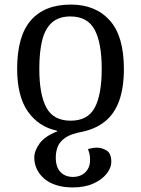

<svg xmlns="http://www.w3.org/2000/svg" viewBox="-20 -568 617 840"><path d="M290 -548Q398 -548 460 -479Q522 -410 522 -267Q522 -183 501 -126Q480 -69 438.5 -36Q397 -3 337 9Q289 18 265 35Q241 52 232.5 74Q224 96 224 121Q224 163 244.5 184.5Q265 206 299 206Q332 206 353 186Q374 166 374 132Q374 114 371 103Q368 92 365 84Q373 82 383 80Q393 78 404 78Q426 78 446.5 90.5Q467 103 467 140Q467 166 446.5 192Q426 218 388.5 235Q351 252 298 252Q258 252 226.5 242Q195 232 173.5 213.5Q152 195 141 171.5Q130 148 130 121Q130 92 153 60Q176 28 230 7V4Q149 -13 102 -80Q55 -147 55 -267Q55 -410 115 -479Q175 -548 290 -548ZM288 -496Q238 -496 208 -470Q178 -444 165 -393.5Q152 -343 152 -267Q152 -154 183 -97Q214 -40 289 -40Q364 -40 394.5 -97Q425 -154 425 -267Q425 -380 394 -438Q363 -496 288 -496Z"/></svg>

Font: Noto Serif Georgian
Style: Regular
Weight: 400
Designer: Monotype Design Team, Akaki Razmadze
Foundry: Google LLC
Version: Version 2.002